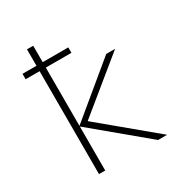

<svg xmlns="http://www.w3.org/2000/svg" viewBox="-177 -886 954 1013"><g transform="rotate(-30 300.0 -380.0)"><path d="M133 0H171V-268L493 0H548L221 -272L537 -530H483L171 -272V-627H327V-660H171V-760H133V-660H48V-627H133Z"/></g></svg>

Font: Noto Sans Mono ExtraLight
Style: Regular
Weight: 200
Designer: Monotype Design Team
Foundry: Monotype Imaging Inc.
Version: Version 2.014